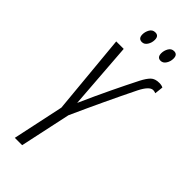

<svg xmlns="http://www.w3.org/2000/svg" viewBox="-281 -934 980 980"><g transform="rotate(45 209.0 -444.0)"><path d="M219 -859Q219 -888 194 -888Q174 -888 164 -870.5Q154 -853 154 -834Q154 -804 180 -804Q197 -804 208 -821Q219 -838 219 -859ZM354 -859Q354 -888 329 -888Q310 -888 300 -870.5Q290 -853 290 -834Q290 -804 315 -804Q332 -804 343 -821Q354 -838 354 -859ZM120 0 179 -275Q262 -459 339 -615Q368 -672 394 -672Q403 -672 413 -668L418 -714Q408 -720 390 -720Q360 -720 344 -704.5Q328 -689 311 -656Q280 -595 242.5 -517Q205 -439 166 -351L139 -714H85L126 -277L67 0Z"/></g></svg>

Font: Noto Sans Display Condensed Light
Style: Italic
Weight: 300
Width: 3
Designer: Monotype Design team
Foundry: Monotype Imaging Inc.
Version: 1.000